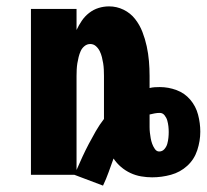

<svg xmlns="http://www.w3.org/2000/svg" viewBox="-20 -548 648 602"><path d="M303 34 213 0H77V-520H220V-454Q227 -469 236.5 -483Q246 -497 259.5 -507.5Q273 -518 289 -523Q305 -528 322 -528Q346 -528 367.5 -517.5Q389 -507 403.5 -488.5Q418 -470 426.5 -448Q435 -426 440 -403Q445 -380 447 -356.5Q449 -333 449 -310V-272Q457 -274 465 -274.5Q473 -275 481 -275Q508 -275 533.5 -265.5Q559 -256 576.5 -235.5Q594 -215 601 -188.5Q608 -162 608 -135Q608 -106 598.5 -77Q589 -48 567 -28Q545 -8 516 0Q487 8 457 8Q440 8 422.5 5Q405 2 389 -5.5Q373 -13 359.5 -24.5Q346 -36 336 -51Q328 -29 320.5 -8Q313 13 303 34ZM220 -15Q229 -36 238.5 -56.5Q248 -77 258.5 -97Q269 -117 280.5 -137Q292 -157 306 -175V-310Q306 -320 305.5 -330Q305 -340 303.5 -349.5Q302 -359 299.5 -369Q297 -379 292.5 -388Q288 -397 280.5 -403.5Q273 -410 263 -410Q253 -410 245 -403.5Q237 -397 233 -388Q229 -379 226.5 -369Q224 -359 222.5 -349.5Q221 -340 220.5 -330Q220 -320 220 -310ZM479 -73Q489 -73 495.5 -80.5Q502 -88 504.5 -97Q507 -106 508 -115.5Q509 -125 509 -134Q509 -143 508 -152Q507 -161 504.5 -170Q502 -179 496 -186.5Q490 -194 481 -194Q473 -194 465 -192.5Q457 -191 449 -189V-167Q449 -158 449 -149.5Q449 -141 450 -132Q451 -123 452.5 -114.5Q454 -106 457 -97.5Q460 -89 465.5 -81Q471 -73 479 -73Z"/></svg>

Font: Iosevka Aile Heavy
Style: Regular
Weight: 900
Designer: Belleve Invis
Foundry: Belleve Invis
Version: Version 31.1.0; ttfautohint (v1.8.4)